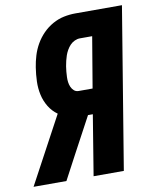

<svg xmlns="http://www.w3.org/2000/svg" viewBox="-107 -799 699 863"><g transform="rotate(-10 242.5 -367.5)"><path d="M-24 0 140 -305Q116 -322 100.5 -347.5Q85 -373 78.5 -402.5Q72 -432 73 -463.5Q74 -495 79 -527Q83 -553 91 -579.5Q99 -606 113 -630.5Q127 -655 147 -675.5Q167 -696 192 -710Q217 -724 243.5 -729.5Q270 -735 296 -735H509L388 0H250L295 -275H273L185 -111L126 0ZM250 -389H314L353 -621H297Q285 -621 273 -615.5Q261 -610 252 -600.5Q243 -591 236.5 -579.5Q230 -568 226 -556.5Q222 -545 219 -532.5Q216 -520 214 -508Q212 -496 211 -484Q210 -472 209.5 -460Q209 -448 210.5 -436.5Q212 -425 216.5 -414.5Q221 -404 229.5 -396.5Q238 -389 250 -389Z"/></g></svg>

Font: Iosevka Curly Heavy
Style: Italic
Weight: 900
Italic angle: -9°
Monospace: yes
Designer: Belleve Invis
Foundry: Belleve Invis
Version: Version 22.1.2; ttfautohint (v1.8.4)